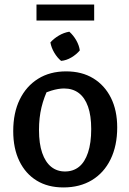

<svg xmlns="http://www.w3.org/2000/svg" viewBox="-20 -812 565 842"><path d="M258 10Q190 10 141 -20Q92 -50 65 -105.5Q38 -161 38 -237Q38 -317 66.5 -375.5Q95 -434 147 -466.5Q199 -499 270 -499Q339 -499 389 -468.5Q439 -438 466.5 -383Q494 -328 494 -253Q494 -173 465 -113.5Q436 -54 383 -22Q330 10 258 10ZM265 -60Q301 -60 326.5 -80.5Q352 -101 366 -143Q380 -185 380 -246Q380 -305 366 -344.5Q352 -384 325.5 -404Q299 -424 261 -424Q236 -424 205 -414.5Q174 -405 130 -386L195 -431Q173 -387 162 -341.5Q151 -296 151 -242Q151 -182 165 -141.5Q179 -101 204.5 -80.5Q230 -60 265 -60ZM284 -673Q302 -657 314.5 -635Q327 -613 330 -591Q315 -573 293 -560Q271 -547 248 -545Q231 -559 218 -581Q205 -603 201 -626Q216 -643 238 -656Q260 -669 284 -673ZM140 -722V-792H393V-722Z"/></svg>

Font: Piazzolla 24pt SemiBold
Style: Regular
Weight: 600
Designer: Juan Pablo del Peral
Foundry: Huerta Tipografica
Version: Version 2.005